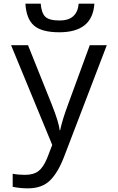

<svg xmlns="http://www.w3.org/2000/svg" viewBox="-20 -781 640 1041"><path d="M40 -536.1H131.8L259.8 -216.8Q299.8 -116.7 303.2 -75.2H306.2Q317.4 -129.9 350.1 -217.8L466.8 -536.1H559.1L327.1 69.8Q294.4 154.8 251 197.5Q207.5 240.2 130.9 240.2Q88.9 240.2 48.8 231.9V161.1Q79.1 167 115.2 167Q162.1 167 188.2 147Q214.4 127 234.9 78.1L263.2 4.9ZM491.7 -761.2Q481.9 -606 301.8 -606Q206.5 -606 164.6 -642.1Q122.6 -678.2 117.7 -761.2H200.7Q204.6 -711.4 225.1 -690.7Q245.6 -669.9 303.7 -669.9Q398.4 -669.9 406.7 -761.2Z"/></svg>

Font: Noto Mono
Style: Regular
Weight: 400
Designer: Monotype Design Team
Foundry: Monotype Imaging Inc.
Version: Version 1.00